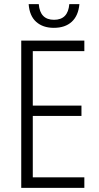

<svg xmlns="http://www.w3.org/2000/svg" viewBox="-20 -911 480 931"><path d="M389 0H83V-714H389V-663H139V-399H375V-349H139V-51H389ZM241 -776Q188 -776 155.5 -805Q123 -834 119 -891H168Q174 -815 242 -815Q310 -815 316 -891H365Q360 -835 328 -805.5Q296 -776 241 -776Z"/></svg>

Font: Noto Sans Condensed Light
Style: Regular
Weight: 300
Width: 3
Designer: Monotype Design Team
Foundry: Monotype Imaging Inc.
Version: Version 2.013; ttfautohint (v1.8.4.7-5d5b)